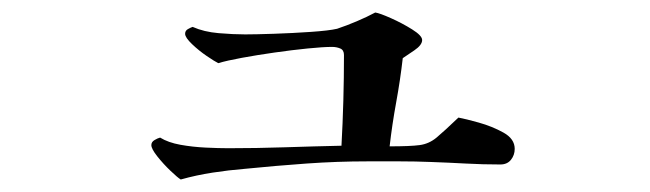

<svg xmlns="http://www.w3.org/2000/svg" viewBox="-20 -358 1040 307"><path d="M803 -120Q803 -110 797 -102.5Q791 -95 780 -95Q752 -95 724.5 -96.5Q697 -98 669 -99Q644 -100 619 -100Q594 -100 568 -100Q519 -100 470 -96.5Q421 -93 371 -88Q346 -86 320 -82Q294 -78 269 -71Q264 -74 252.5 -85Q241 -96 231.5 -108Q222 -120 222 -126Q222 -131 227 -134Q232 -137 236 -138Q249 -130 268.5 -126.5Q288 -123 309 -122Q330 -121 345 -121Q390 -121 435.5 -122.5Q481 -124 526 -125Q528 -161 529 -197.5Q530 -234 530 -270Q530 -278 524 -280.5Q518 -283 511 -283Q497 -283 472 -280.5Q447 -278 419 -274Q391 -270 366.5 -265.5Q342 -261 329 -257Q323 -260 310.5 -268.5Q298 -277 287 -287.5Q276 -298 276 -304Q276 -309 280.5 -311.5Q285 -314 288 -315Q306 -307 329.5 -305Q353 -303 372 -303Q388 -303 418 -304Q448 -305 477 -307Q506 -309 519 -312Q534 -317 550.5 -324Q567 -331 580 -338Q587 -337 605 -329Q623 -321 639 -311Q655 -301 655 -294Q655 -286 642.5 -277.5Q630 -269 624 -265Q620 -230 613.5 -194.5Q607 -159 603 -124Q636 -124 651 -126Q666 -128 678 -138Q690 -148 713 -170Q724 -168 745.5 -162Q767 -156 785 -146Q803 -136 803 -120Z"/></svg>

Font: Kaisei HarunoUmi Medium
Style: Regular
Weight: 500
Designer: Font-Kai, 金井和夫
Foundry: KAZUO KANAI
Version: Version 5.003